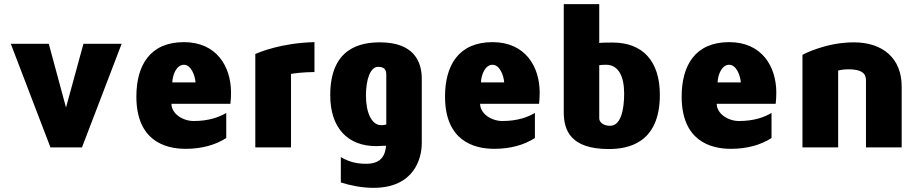

<svg xmlns="http://www.w3.org/2000/svg" viewBox="-20 -710 4446 925"><path d="M382 -499 298 -192 215 -499H32L223 0H375L566 -499Z M1093 -264C1093 -389 1024 -507 866 -507C701 -507 637 -393 637 -245C637 -33 774 7 874 7C951 7 1017 -11 1070 -45V-166C1035 -145 985 -127 913 -127C861 -127 806 -162 806 -210H1090C1092 -226 1093 -244 1093 -264ZM810 -313C812 -354 832 -398 866 -398C901 -398 920 -345 922 -313Z M1210 -450V0H1382V-354C1401 -357 1434 -362 1495 -363V-507C1332 -503 1227 -457 1210 -450Z M1811 -506C1719 -506 1571 -481 1571 -251C1571 -93 1656 -6 1792 -6C1803 -6 1827 -7 1840 -8C1836 38 1817 79 1745 79C1706 79 1669 74 1622 47V169C1669 184 1725 195 1779 195C1977 195 2012 51 2012 -20V-331C2012 -416 1971 -506 1811 -506ZM1841 -110C1828 -107 1825 -107 1816 -107C1770 -107 1743 -169 1743 -249C1743 -325 1763 -388 1802 -388C1840 -388 1841 -364 1841 -349Z M2580 -264C2580 -389 2511 -507 2353 -507C2188 -507 2124 -393 2124 -245C2124 -33 2261 7 2361 7C2438 7 2504 -11 2557 -45V-166C2522 -145 2472 -127 2400 -127C2348 -127 2293 -162 2293 -210H2577C2579 -226 2580 -244 2580 -264ZM2297 -313C2299 -354 2319 -398 2353 -398C2388 -398 2407 -345 2409 -313Z M2932 -505C2919 -505 2881 -505 2867 -503V-690H2696V-170C2696 -84 2727 8 2913 8C3002 8 3159 -17 3159 -253C3159 -416 3076 -505 2932 -505ZM2920 -104C2881 -104 2867 -125 2867 -140V-396C2879 -397 2882 -398 2900 -398C2959 -398 2987 -343 2987 -259C2987 -179 2970 -104 2920 -104Z M3720 -264C3720 -389 3651 -507 3493 -507C3328 -507 3264 -393 3264 -245C3264 -33 3401 7 3501 7C3578 7 3644 -11 3697 -45V-166C3662 -145 3612 -127 3540 -127C3488 -127 3433 -162 3433 -210H3717C3719 -226 3720 -244 3720 -264ZM3437 -313C3439 -354 3459 -398 3493 -398C3528 -398 3547 -345 3549 -313Z M4094 -506C3958 -506 3850 -448 3846 -446V0H4018V-370C4033 -374 4048 -376 4068 -376C4147 -376 4152 -344 4152 -321V0H4324V-294C4324 -427 4235 -506 4094 -506Z"/></svg>

Font: Maven Pro
Style: Black
Weight: 900
Designer: Joe Prince
Foundry: Joe Prince
Version: Version 1.003